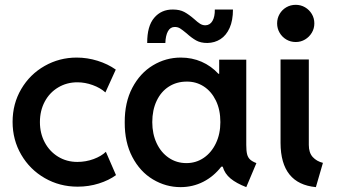

<svg xmlns="http://www.w3.org/2000/svg" viewBox="-20 -768 1406 796"><path d="M32.2 -262.7Q32.2 -337.9 68.1 -398.9Q104 -460 165 -494.6Q226.1 -529.3 297.9 -529.3Q341.8 -529.3 384.3 -516.1Q426.8 -502.9 460 -479.5L417 -384.8Q396 -403.8 364.3 -415.3Q332.5 -426.8 300.8 -426.8Q256.8 -426.8 221.2 -405.5Q185.5 -384.3 165.5 -346.7Q145.5 -309.1 145.5 -261.7Q145.5 -215.3 165.5 -177.7Q185.5 -140.1 220.9 -118.4Q256.3 -96.7 300.8 -96.7Q335.9 -96.7 368.2 -108.6Q400.4 -120.6 418.9 -138.7L460.9 -42Q431.6 -20.5 389.9 -7.3Q348.1 5.9 301.8 5.9Q227.5 5.9 165.8 -29.5Q104 -64.9 68.1 -126.5Q32.2 -188 32.2 -262.7Z M903.3 -77.1H897.5Q866.2 -36.6 822.8 -14.4Q779.3 7.8 728.5 7.8Q667.5 7.8 614 -24.2Q560.5 -56.2 528.6 -117.2Q496.6 -178.2 497.1 -260.7Q496.6 -343.3 528.6 -404.1Q560.5 -464.8 614 -497.1Q667.5 -529.3 729.5 -529.3Q775.9 -529.3 815.7 -512Q855.5 -494.6 885.7 -461.9H888.7V-520.5H1001V-167Q1001 -142.6 1004.4 -128.9Q1007.8 -115.2 1016.6 -106.9Q1025.4 -98.6 1043 -91.8L1001 7.8Q960.4 -7.8 936 -27.8Q911.6 -47.9 903.3 -77.1ZM893.6 -261.7Q893.6 -313 875 -351.1Q856.4 -389.2 824.7 -409.7Q793 -430.2 753.9 -429.7Q712.4 -429.7 679.9 -408.9Q647.5 -388.2 629.4 -349.9Q611.3 -311.5 611.3 -261.7Q611.3 -212.9 629.4 -174.3Q647.5 -135.7 679.7 -113.8Q711.9 -91.8 752.9 -91.8Q793 -91.8 825 -113.8Q856.9 -135.7 875.2 -174.3Q893.6 -212.9 893.6 -261.7ZM696.8 -728.5Q725.1 -728.5 744.1 -718.3Q763.2 -708 785.6 -688.5Q799.3 -675.8 809.6 -669.4Q819.8 -663.1 831.5 -663.1Q850.6 -663.6 860.8 -681.2Q871.1 -698.7 870.6 -728.5H945.8Q945.8 -683.1 931.9 -652.1Q918 -621.1 894 -605.7Q870.1 -590.3 839.4 -589.8Q812 -589.8 793.2 -600.3Q774.4 -610.8 753.4 -629.9Q735.8 -644.5 726.3 -650.4Q716.8 -656.2 704.6 -656.2Q686 -656.2 676.3 -638.4Q666.5 -620.6 665.5 -589.8H590.3Q589.8 -659.7 619.4 -694.3Q648.9 -729 696.8 -728.5Z M1143.1 -174.8V-521.5H1260.3V-167Q1260.3 -134.8 1276.6 -116.9Q1293 -99.1 1318.8 -92.8L1289.6 7.8Q1144 -5.9 1143.1 -174.8ZM1128.9 -670.9Q1128.9 -692.4 1139.2 -710Q1149.4 -727.5 1167 -737.8Q1184.6 -748 1206.1 -748Q1227.1 -748 1244.6 -737.8Q1262.2 -727.5 1272.7 -710Q1283.2 -692.4 1283.2 -670.9Q1283.2 -649.9 1272.7 -632.3Q1262.2 -614.7 1244.6 -604.2Q1227.1 -593.8 1206.1 -593.8Q1184.6 -593.8 1167 -604.2Q1149.4 -614.7 1139.2 -632.3Q1128.9 -649.9 1128.9 -670.9Z"/></svg>

Font: Reddit Sans Strawberry SemiBold
Style: Regular
Weight: 600
Designer: Stephen Hutchings
Foundry: Reddit
Version: Version 1.013